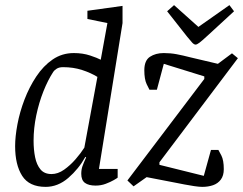

<svg xmlns="http://www.w3.org/2000/svg" viewBox="-20 -720 948 749"><path d="M158 9Q94 9 66.5 -34Q39 -77 39 -150Q39 -187 48 -235Q57 -283 75.5 -331.5Q94 -380 121.5 -421.5Q149 -463 185.5 -488Q222 -513 268 -513Q303 -513 331.5 -503.5Q360 -494 373 -487L399 -630L321 -646V-678L458 -697V-630L366 -61H439V-27Q437 -25 424 -17.5Q411 -10 392.5 -3Q374 4 353 4Q326 4 311.5 -6.5Q297 -17 297 -42Q297 -58 301.5 -71Q306 -84 316 -106L313 -108Q287 -61 246.5 -26Q206 9 158 9ZM181 -41Q206 -41 230 -58Q254 -75 274.5 -98.5Q295 -122 309 -144L360 -420Q334 -436 300 -447Q266 -458 226 -458Q210 -458 200.5 -451.5Q191 -445 188 -440Q167 -408 149.5 -364Q132 -320 121.5 -270Q111 -220 111 -171Q111 -136 117 -106.5Q123 -77 138 -59Q153 -41 181 -41ZM769 9Q757 9 737 6Q717 3 699 -0.5Q681 -4 671 -6L552 -29L501 7L477 -16L777 -412V-422L619 -471L592 -370H563Q561 -373 552 -392Q543 -411 543 -446Q543 -484 565 -498.5Q587 -513 619 -513Q645 -513 669 -508.5Q693 -504 724 -496L830 -471L885 -512L908 -493L602 -87V-77L775 -34L803 -135H832Q834 -132 843.5 -113.5Q853 -95 853 -60Q853 -35 841.5 -19.5Q830 -4 811 2.5Q792 9 769 9ZM743 -546Q737 -546 729.5 -554Q722 -562 710 -577L632 -676L659 -700L754 -615L875 -700L893 -676L792 -583Q767 -560 757.5 -553Q748 -546 743 -546Z"/></svg>

Font: Faustina Light Light
Style: Italic
Weight: 300
Italic angle: -8°
Version: Version 1.200